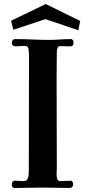

<svg xmlns="http://www.w3.org/2000/svg" viewBox="-20 -926 453 953"><path d="M345 -713Q345 -696 329 -696Q317 -696 304.5 -696.5Q292 -697 280 -697Q270 -697 266 -688.5Q262 -680 262 -671Q262 -636 261.5 -600.5Q261 -565 261 -530Q261 -420 261.5 -309.5Q262 -199 262 -89Q262 -82 261 -67Q260 -52 263.5 -39.5Q267 -27 278 -27Q291 -27 304 -28Q317 -29 330 -29Q337 -29 340 -23.5Q343 -18 343 -11Q343 -4 338.5 1.5Q334 7 326 7Q292 7 258.5 6Q225 5 191 5Q157 5 123 6Q89 7 55 7Q45 7 42 3Q39 -1 39 -10Q39 -18 42.5 -23.5Q46 -29 54 -29Q65 -29 76 -28Q87 -27 97 -27Q111 -27 116 -36Q121 -45 122 -57.5Q123 -70 123 -79L124 -653Q124 -662 122 -679.5Q120 -697 108 -698Q105 -698 102.5 -698Q100 -698 97 -698Q87 -698 77.5 -697Q68 -696 58 -696Q39 -696 39 -715Q39 -722 43.5 -727Q48 -732 55 -732Q98 -732 140.5 -730Q183 -728 226 -728Q252 -728 278.5 -730Q305 -732 331 -732Q339 -732 342 -726Q345 -720 345 -713ZM378 -822 369 -776 205 -831 46 -778 35 -823 207 -906Z"/></svg>

Font: Kaisei HarunoUmi
Style: Bold
Weight: 700
Designer: Font-Kai, 金井和夫
Foundry: KAZUO KANAI
Version: Version 5.003